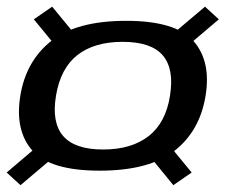

<svg xmlns="http://www.w3.org/2000/svg" viewBox="-31 -606 676 576"><path d="M268 -94Q417 -94 492.8 -153.8Q568.5 -213.5 585.5 -317.5Q603 -422 549.5 -482.8Q496 -543.5 347.5 -543.5Q198.5 -543.5 122.8 -483.2Q47 -423 30 -319Q13 -214.5 66.2 -154.2Q119.5 -94 268 -94ZM30.5 -50.5 147 -149 105 -187 -11 -88.5ZM489 -50.5 544 -88.5 463 -187 408.5 -149ZM278.5 -157.5Q193.5 -157.5 158.5 -198Q123.5 -238.5 137 -319Q150.5 -401 201.2 -440.8Q252 -480.5 337 -480.5Q422.5 -480.5 457.2 -440Q492 -399.5 479 -319Q466.5 -238 415 -197.8Q363.5 -157.5 278.5 -157.5ZM151.5 -449.5 206.5 -487.5 125.5 -586 70.5 -548ZM509.5 -449.5 625.5 -548 584 -586 467.5 -487.5Z"/></svg>

Font: Anybody SemiExpanded
Style: Italic
Weight: 400
Width: 6
Italic angle: -10°
Version: Version 1.113;gftools[0.9.25]